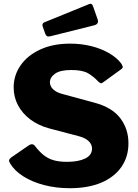

<svg xmlns="http://www.w3.org/2000/svg" viewBox="-20 -982 730 1012"><path d="M495 -555Q475 -577 445.5 -595Q416 -613 356 -613Q297 -613 270 -593.5Q243 -574 243 -548Q243 -537 249 -525.5Q255 -514 270.5 -503Q286 -492 315 -485L477 -441Q571 -416 614 -359Q657 -302 657 -227Q657 -155 619.5 -101.5Q582 -48 513 -19Q444 10 348 10Q277 10 214.5 -6Q152 -22 104.5 -51.5Q57 -81 33 -121Q27 -131 28 -137.5Q29 -144 39 -152L129 -214Q142 -223 150.5 -221.5Q159 -220 164 -213Q187 -183 210 -164.5Q233 -146 262.5 -137.5Q292 -129 333 -129Q393 -129 429 -146.5Q465 -164 465 -199Q465 -213 457.5 -225.5Q450 -238 434.5 -248Q419 -258 392 -265L240 -305Q181 -321 139 -353Q97 -385 74.5 -428Q52 -471 52 -521Q52 -585 88.5 -637.5Q125 -690 192 -721Q259 -752 350 -752Q408 -752 460.5 -739Q513 -726 554.5 -702Q596 -678 620 -646Q624 -639 626.5 -632Q629 -625 620 -618L522 -547Q516 -542 510.5 -543.5Q505 -545 495 -555ZM470 -950 495 -879Q502 -856 478 -849L246 -791Q234 -788 228.5 -791Q223 -794 219 -803L205 -842Q200 -858 213 -864L451 -961Q464 -966 470 -950Z"/></svg>

Font: Libre Franklin Thin ExtraBold
Style: Regular
Weight: 800
Version: Version 3.000